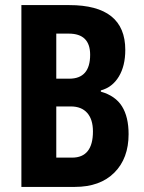

<svg xmlns="http://www.w3.org/2000/svg" viewBox="-20 -734 567 754"><path d="M252 -714Q472 -714 472 -538Q472 -475 446.5 -433Q421 -391 376 -379V-374Q433 -358 459 -316.5Q485 -275 485 -207Q485 -112 429 -56Q373 0 274 0H64V-714ZM252 -425Q334 -425 334 -519Q334 -602 250 -602H201V-425ZM201 -316V-115H263Q345 -115 345 -218Q345 -265 322.5 -290.5Q300 -316 258 -316Z"/></svg>

Font: Noto Sans Armenian ExtraCondensed
Style: Bold
Weight: 700
Width: 2
Designer: Monotype Design Team
Foundry: Monotype Imaging Inc.
Version: Version 2.008; ttfautohint (v1.8.4.7-5d5b)